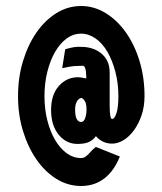

<svg xmlns="http://www.w3.org/2000/svg" viewBox="-20 -477 538 639"><path d="M345 -127Q345 -81 353 -81Q361 -81 367.5 -100Q374 -119 374 -157Q374 -200 364 -238Q354 -276 337.5 -304.5Q321 -333 298 -349Q275 -365 250 -365Q224 -365 202 -349Q180 -333 163.5 -304.5Q147 -276 137.5 -238Q128 -200 128 -157Q128 -114 137.5 -76.5Q147 -39 163.5 -11Q180 17 202 33Q224 49 250 49Q259 49 266 43.5Q273 38 281 29Q283 27 285.5 24Q288 21 299 12L379 44Q367 73 352 92Q337 111 320 122Q303 133 285.5 137.5Q268 142 250 142Q206 142 168 118.5Q130 95 101.5 54Q73 13 56.5 -41Q40 -95 40 -157Q40 -219 56.5 -273.5Q73 -328 101.5 -369Q130 -410 168 -433.5Q206 -457 250 -457Q293 -457 331.5 -433.5Q370 -410 399 -369Q428 -328 444.5 -273.5Q461 -219 461 -157Q461 -122 451 -93Q441 -64 425.5 -43Q410 -22 391 -10.5Q372 1 353 1Q321 1 299 -24Q294 -15 280 -6.5Q266 2 238 2Q200 2 175 -29Q150 -60 150 -111Q150 -162 176 -191Q202 -220 240 -220Q243 -220 250.5 -219Q258 -218 267 -216V-222Q267 -239 264 -248.5Q261 -258 256 -258H251Q240 -258 226.5 -257Q213 -256 187 -250L197 -313Q213 -318 226 -320Q239 -322 252 -321Q269 -321 285.5 -316Q302 -311 315.5 -300.5Q329 -290 337 -274Q345 -258 345 -235ZM230 -114Q230 -90 235.5 -80.5Q241 -71 250 -71Q259 -71 263.5 -84Q268 -97 268 -112Q268 -133 261.5 -142Q255 -151 250 -151Q241 -149 235.5 -138.5Q230 -128 230 -114Z"/></svg>

Font: Osterbar
Style: Regular
Weight: 500
Width: 3
Designer: Peter Wiegel, Basierend auf Erbar schmal-halbfette Grotesk v. Jacob Erbar
Foundry: Peter Wiegel
Version: Version 1.0